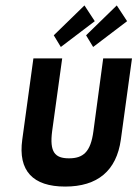

<svg xmlns="http://www.w3.org/2000/svg" viewBox="-20 -679 506 707"><path d="M360 -464 324 -196C314 -119 286 -96 234 -96C182 -96 162 -119 172 -196L209 -464H103L62 -165C46 -50 101 8 220 8C339 8 409 -50 425 -165L466 -464ZM297 -549 323 -506 448 -601 410 -659ZM178 -549 204 -506 329 -601 291 -659Z"/></svg>

Font: Hussar Tani
Style: Kurs
Weight: 700
Foundry: Cannot Into Space Fonts
Version: Version 0.92